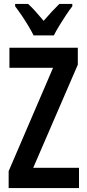

<svg xmlns="http://www.w3.org/2000/svg" viewBox="-20 -957 443 977"><path d="M382 0H24V-86L250 -612H28V-714H376V-628L149 -103H382ZM151 -777Q141 -797 125 -824Q109 -851 91 -877.5Q73 -904 57 -925V-937H123Q141 -921 161 -898.5Q181 -876 202 -851Q226 -879 243.5 -897.5Q261 -916 282 -937H348V-925Q333 -906 315.5 -879.5Q298 -853 281.5 -826Q265 -799 254 -777Z"/></svg>

Font: Noto Sans ExtraCondensed SemiBold
Style: Regular
Weight: 600
Width: 2
Designer: Monotype Design Team
Foundry: Monotype Imaging Inc.
Version: Version 2.013; ttfautohint (v1.8.4.7-5d5b)